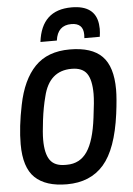

<svg xmlns="http://www.w3.org/2000/svg" viewBox="-66 -1093 798 1154"><g transform="rotate(-5 332.5 -515.5)"><path d="M564 -853H471L472 -874Q472 -944 400 -944Q317 -944 305 -853H206Q229 -1044 410 -1044Q551 -1044 566 -930L568 -901Q568 -879 564 -853ZM291 13Q163 13 98.5 -48.5Q34 -110 34 -251Q34 -355 61 -486Q91 -636 167 -714.5Q243 -793 377 -793Q510 -793 572 -730Q634 -667 634 -529Q634 -475 622 -383Q594 -172 513 -79.5Q432 13 291 13ZM300 -104Q379 -104 423 -168.5Q467 -233 484 -372Q497 -469 497 -515Q497 -599 470 -637.5Q443 -676 378 -676Q243 -676 207 -525Q190 -461 180.5 -384Q171 -307 171 -266Q171 -183 198.5 -143.5Q226 -104 290 -104Z"/></g></svg>

Font: Tanohe Sans SemiBold
Style: Italic
Weight: 600
Designer: Village Type and Design LLC & Cristiano Sobral
Foundry: Cooper Hewitt Smithsonian Design Museum
Version: Version 1.00;September 29, 2021;FontCreator 13.0.0.2655 64-b